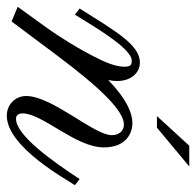

<svg xmlns="http://www.w3.org/2000/svg" viewBox="-31 -518 576 564"><g transform="rotate(90 257.0 -236.0)"><path d="M408 -253C408 -322 362 -337 337 -337C309 -337 268 -322 210 -266C212 -275 213 -284 213 -292C213 -335 187 -359 159 -359C106 -359 66 -286 0 -182L18 -168C45 -210 115 -335 153 -335C165 -335 171 -332 171 -314C171 -298 166 -273 146 -234C121 -183 84 -123 52 -79L-5 0L38 18C69 -23 139 -117 139 -117C232 -241 300 -312 341 -312C361 -312 372 -296 372 -276C372 -224 257 -101 257 -25C257 6 281 32 315 32C407 32 503 -145 519 -168L501 -182C450 -104 373 5 324 5C316 5 308 0 308 -14C308 -73 408 -170 408 -253ZM464 -504H403L316 -409H350Z"/></g></svg>

Font: Parisienne
Style: Regular
Weight: 400
Designer: Astigmatic (AOETI)
Foundry: Astigmatic (AOETI)
Version: Version 1.000